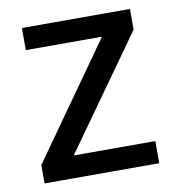

<svg xmlns="http://www.w3.org/2000/svg" viewBox="-66 -598 606 658"><g transform="rotate(-10 236.5 -269.0)"><path d="M436 0H37V-64L318 -461H53V-538H429V-466L152 -77H436Z"/></g></svg>

Font: Noto Sans New Tai Lue Medium
Style: Regular
Weight: 500
Version: Version 2.003